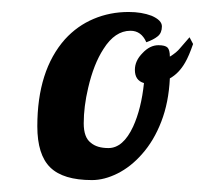

<svg xmlns="http://www.w3.org/2000/svg" viewBox="-20 -765 369 319"><path d="M42 -555.2Q42 -647.9 87.9 -699.7Q108.4 -722.2 135.5 -733.6Q162.6 -745.1 193.8 -745.1Q215.3 -745.1 231.9 -738.8Q249 -731.4 249 -721.2Q249 -710.4 242.2 -704.8Q235.4 -699.2 223.1 -694.8Q214.8 -713.9 196.8 -713.9Q170.9 -713.9 151.9 -683.6Q135.7 -658.7 126.5 -619.1Q119.1 -587.9 119.1 -560.1Q119.1 -536.6 130.9 -527.8Q141.1 -519 160.2 -519Q184.6 -519 201.2 -554.7Q214.8 -584.5 219.2 -627Q204.1 -631.3 204.1 -648.9Q204.1 -664.1 216.8 -676.8Q229 -689.9 243.2 -689.9Q254.4 -689.9 258.3 -686Q262.2 -682.1 262.2 -670.9Q273.4 -677.7 279.3 -685.1L294.9 -703.1L300.8 -691.9Q293.9 -671.9 287.6 -661.1Q277.3 -643.1 262.2 -634.8Q260.3 -594.7 248 -563Q235.8 -531.2 215.8 -508.8Q197.3 -487.8 175.3 -476.8Q153.3 -465.8 132.8 -465.8Q85 -465.8 63.5 -486.8Q42 -507.8 42 -555.2Z"/></svg>

Font: Pattaya
Style: Regular
Weight: 400
Designer: Pablo Impallari / Thai characters Designed by Thanarat Vachiruckul and Suppakit Chalermlarp
Foundry: Pablo Impallari
Version: Version 2.000